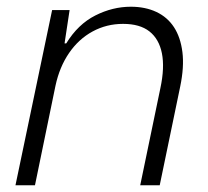

<svg xmlns="http://www.w3.org/2000/svg" viewBox="-20 -551 618 571"><path d="M26 0 135 -521H187L172 -422H177Q212 -479 263.5 -505Q315 -531 369 -531Q412 -531 445 -515.5Q478 -500 497.5 -470Q517 -440 522.5 -396Q528 -352 516 -294L455 0H397L457 -289Q470 -350 461.5 -392.5Q453 -435 424.5 -457.5Q396 -480 346 -480Q297 -480 255.5 -457.5Q214 -435 185.5 -393.5Q157 -352 145 -296L84 0Z"/></svg>

Font: Mona Sans ExtraLight Light
Style: Italic
Weight: 300
Italic angle: -11.6951°
Version: Version 2.000